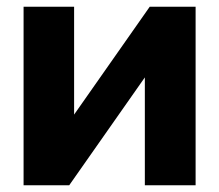

<svg xmlns="http://www.w3.org/2000/svg" viewBox="-20 -550 650 570"><path d="M50 0H185.5L410 -320.2V0H560.7V-530H424.5L200 -209.8V-530H50Z"/></svg>

Font: Golos Text VF
Style: Regular
Weight: 400
Designer: A.Korolkova, Vitaly Kuzmin
Foundry: ParaType Ltd
Version: Version 2.005